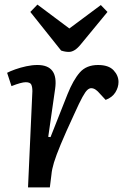

<svg xmlns="http://www.w3.org/2000/svg" viewBox="-20 -816 568 836"><path d="M121 -419Q121 -438 116 -448Q111 -458 92 -458Q73 -458 30 -441L11 -499Q24 -506 46.5 -514Q69 -522 94.5 -527.5Q120 -533 143 -533Q235 -533 220 -429L190 -220L200 -219L274 -406Q299 -468 327.5 -500.5Q356 -533 407 -533Q453 -533 474.5 -510Q496 -487 496 -459Q496 -436 482.5 -414Q469 -392 440 -381L415 -408Q406 -419 396.5 -425.5Q387 -432 377 -432Q369 -432 360.5 -424.5Q352 -417 339 -393.5Q326 -370 304 -321Q265 -237 244.5 -187.5Q224 -138 215 -108.5Q206 -79 204 -56L197 0H102ZM112 -764 143 -796 282 -692 419 -794 448 -764 331 -622Q305 -590 280 -590Q263 -590 246 -596Z"/></svg>

Font: Literata 7pt Medium
Style: Italic
Weight: 500
Italic angle: -2°
Designer: Latin by Veronika Burian and Jose Scaglione. Greek by Irene Vlachou. Cyrillic by Vera Evstafieva
Foundry: TypeTogether
Version: Version 3.002